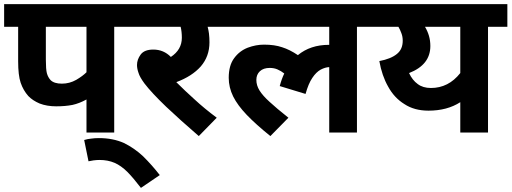

<svg xmlns="http://www.w3.org/2000/svg" viewBox="-20 -642 2478 930"><path d="M533.2 -512.2V0H398.9V-160.2Q364.3 -141.1 331.1 -133.8Q295.9 -127 252 -127Q207.5 -127 171.9 -140.6Q137.7 -155.3 117.2 -176.8Q92.8 -204.1 80.1 -241.2Q67.9 -277.3 67.9 -345.2V-512.2H0V-622.1H627V-512.2ZM398.9 -512.2H202.1V-353Q202.1 -306.6 207 -287.6Q212.4 -267.6 225.1 -253.9Q242.2 -236.8 279.8 -236.8Q316.9 -236.8 349.6 -255.4Q380.9 -273.9 398.9 -292Z M387.7 36.1Q404.8 30.8 422.9 29.3Q439 26.9 459 26.9Q527.3 26.9 580.6 50.8Q631.3 75.7 673.3 115.2Q717.3 158.7 753.9 206.1L662.6 268.1Q626.5 220.7 596.7 190.4Q566.4 160.6 535.6 147Q502.9 132.8 461.9 132.8Q449.7 132.8 433.1 134.8Q428.2 135.7 419.9 137.2Q411.6 138.7 408.7 139.2Z M1029.8 -71.8 942.9 17.1Q855 -58.6 784.7 -125Q714.4 -192.4 679.7 -237.8Q656.7 -269 650.9 -289.1Q643.6 -309.6 643.6 -327.1Q643.6 -353.5 661.1 -377.4Q678.7 -401.9 722.7 -401.9Q772.5 -401.9 807.6 -366.2Q860.8 -401.4 860.8 -459Q860.8 -488.3 855 -512.2H612.8V-622.1H1065.9V-512.2H985.8Q990.2 -495.1 992.2 -479.5Q994.6 -459 994.6 -437Q994.6 -369.1 952.6 -320.3Q910.2 -272.5 834 -244.1Q875.5 -202.6 923.8 -159.2Q969.7 -116.7 1029.8 -71.8Z M1050.8 -512.2V-622.1H1802.7V-512.2H1709V0H1574.7V-316.9Q1555.7 -316.4 1533.2 -304.7Q1511.2 -292.5 1492.7 -264.6Q1474.1 -237.3 1460 -187L1335 -225.1Q1343.8 -258.8 1356.9 -286.1Q1341.3 -298.3 1324.2 -305.7Q1307.6 -313 1286.6 -313Q1255.9 -313 1238.8 -296.9Q1221.7 -280.8 1221.7 -254.9Q1221.7 -228.5 1236.8 -204.1Q1252.9 -178.2 1286.1 -148.4Q1317.9 -118.7 1377 -71.8L1289.6 17.1Q1219.7 -39.1 1175.3 -85.4Q1130.9 -131.8 1109.4 -174.8Q1087.9 -218.8 1087.9 -265.1Q1087.9 -325.2 1114.3 -360.4Q1140.1 -395.5 1180.2 -411.1Q1219.7 -425.8 1258.8 -425.8Q1310.1 -425.8 1346.7 -413.1Q1382.8 -401.9 1422.9 -375Q1483.4 -424.8 1572.8 -424.8H1574.7V-512.2Z M2437.5 -622.1V-512.2H2343.8V0H2209.5V-147Q2146 -106 2055.7 -106Q1986.8 -106 1939 -137.7Q1889.6 -168 1859.9 -222.7Q1830.1 -274.9 1817.4 -346.2Q1874 -356.9 1902.8 -380.9Q1930.7 -403.3 1930.7 -444.8Q1930.7 -464.8 1924.3 -481Q1918 -499 1909.7 -512.2H1788.6V-622.1ZM1961.4 -288.1Q1977.5 -253.4 2003.4 -234.9Q2028.3 -215.8 2067.4 -215.8Q2152.3 -215.8 2209.5 -288.1V-512.2H2038.6Q2051.3 -490.7 2057.6 -468.8Q2064.5 -445.8 2064.5 -418.9Q2064.5 -328.1 1961.4 -288.1Z"/></svg>

Font: Droid Sans Thai
Style: Bold
Weight: 700
Designer: Steve Matteson
Foundry: Ascender Corporation
Version: Version 1.00